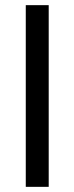

<svg xmlns="http://www.w3.org/2000/svg" viewBox="-20 -725 288 745"><path d="M80 0V-705H169V0Z"/></svg>

Font: Nunito Sans 10pt Condensed Medium
Style: Regular
Weight: 500
Width: 3
Designer: Vernon Adams
Foundry: Vernon Adams
Version: Version 3.101;gftools[0.9.27]